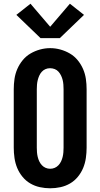

<svg xmlns="http://www.w3.org/2000/svg" viewBox="-20 -1005 540 1033"><path d="M250 8Q222 8 194.5 2Q167 -4 143 -18Q119 -32 101 -54Q83 -76 72.5 -101.5Q62 -127 58 -155Q54 -183 54 -210V-525Q54 -553 58 -580.5Q62 -608 73 -633.5Q84 -659 102 -681Q120 -703 144 -717Q168 -731 195 -738.5Q222 -746 250 -746Q278 -746 305 -738.5Q332 -731 356 -717Q380 -703 398 -681Q416 -659 427 -633.5Q438 -608 442 -580.5Q446 -553 446 -525V-210Q446 -183 442 -155Q438 -127 427.5 -101.5Q417 -76 399 -54Q381 -32 357 -18Q333 -4 305.5 2Q278 8 250 8ZM250 -97Q263 -97 274.5 -102Q286 -107 294.5 -116Q303 -125 308.5 -136.5Q314 -148 317 -160.5Q320 -173 321 -185.5Q322 -198 322 -210V-525Q322 -537 321 -550Q320 -563 317 -575Q314 -587 308.5 -598.5Q303 -610 294.5 -619.5Q286 -629 274 -633.5Q262 -638 249 -638Q236 -638 224.5 -633Q213 -628 204.5 -618.5Q196 -609 191 -597.5Q186 -586 183 -574Q180 -562 179 -549.5Q178 -537 178 -525V-210Q178 -198 179 -185.5Q180 -173 183 -160.5Q186 -148 191.5 -136.5Q197 -125 205.5 -116Q214 -107 225.5 -102Q237 -97 250 -97ZM198 -800 68 -925 144 -985 250 -861 356 -985 432 -925 302 -800Z"/></svg>

Font: Iosevka Slab Extrabold
Style: Regular
Weight: 800
Monospace: yes
Designer: Belleve Invis
Foundry: Belleve Invis
Version: Version 11.1.1; ttfautohint (v1.8.3)